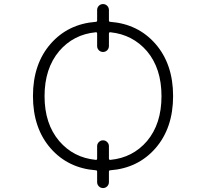

<svg xmlns="http://www.w3.org/2000/svg" viewBox="-20 -873 1040 970"><path d="M463.9 -65.4Q470.7 -64.5 470.7 -72.3V-134.8Q470.7 -146.5 479.5 -155.3Q488.3 -164.1 500.5 -164.1Q512.7 -164.1 521.5 -155.3Q530.3 -146.5 530.3 -134.8V-72.3Q530.3 -64.5 538.1 -65.4Q650.4 -76.2 722.7 -160.2Q795.9 -247.1 795.9 -387.2Q795.9 -527.3 722.7 -614.3Q650.4 -698.2 538.1 -710Q530.3 -710.9 530.3 -703.1V-640.6Q530.3 -627.9 521.5 -619.1Q512.7 -610.4 500.5 -610.4Q488.3 -610.4 479.5 -619.1Q470.7 -627.9 470.7 -640.6V-703.1Q470.7 -710.9 463.9 -710Q351.6 -699.2 279.3 -615.2Q205.1 -527.3 205.1 -387.2Q205.1 -247.1 279.3 -160.2Q351.6 -76.2 463.9 -65.4ZM530.3 -769.5Q530.3 -762.7 537.1 -762.7Q676.8 -752 764.6 -652.3Q854.5 -549.8 854.5 -387.7Q854.5 -225.6 764.6 -123Q676.8 -23.4 537.1 -12.7Q530.3 -12.7 530.3 -5.9V46.9Q530.3 59.6 521.5 68.4Q512.7 77.1 500.5 77.1Q488.3 77.1 479.5 68.4Q470.7 59.6 470.7 46.9V-5.9Q470.7 -12.7 463.9 -12.7Q324.2 -23.4 236.3 -123Q146.5 -225.6 146.5 -387.7Q146.5 -549.8 236.3 -652.3Q324.2 -752 463.9 -762.7Q470.7 -762.7 470.7 -769.5V-822.3Q470.7 -835 479.5 -843.8Q488.3 -852.5 500.5 -852.5Q512.7 -852.5 521.5 -843.8Q530.3 -835 530.3 -822.3Z"/></svg>

Font: Rounded Mgen+ 2m light
Style: Regular
Weight: 200
Designer: [Source Han Sans]
Ryoko NISHIZUKA  (kana & ideographs); Paul D. Hunt (Latin, Greek & Cyrillic); Wenlong ZHANG  (bopomofo
Version: Version 1.059.20150602